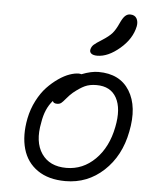

<svg xmlns="http://www.w3.org/2000/svg" viewBox="-54 -837 700 870"><g transform="rotate(5 295.5 -402.0)"><path d="M370.1 -591.8Q352.1 -591.8 343.3 -598.6Q334.5 -605.5 336.9 -617.2Q339.8 -630.4 349.6 -639.4Q359.4 -648.4 386.2 -665Q417 -684.6 430.9 -700.7Q444.8 -716.8 458 -746.1Q469.7 -772 480 -781.5Q490.2 -791 502.9 -791Q523.9 -791 532.5 -776.1Q541 -761.2 537.1 -740.2Q525.4 -682.6 472.2 -637.2Q418.9 -591.8 370.1 -591.8ZM275.9 -13.2Q198.7 -13.2 148.9 -47.6Q99.1 -82 82 -142.3Q64.9 -202.6 80.1 -280.8Q88.9 -324.7 108.6 -362.8Q128.4 -400.9 152.3 -426Q176.3 -451.2 202.9 -469.5Q229.5 -487.8 252.7 -495.8Q275.9 -503.9 293.9 -503.9Q300.3 -503.9 306.2 -502Q349.6 -519 382.8 -519Q480.5 -519 524.4 -447.8Q568.4 -376.5 544.9 -261.2Q523.4 -149.9 449.7 -81.5Q376 -13.2 275.9 -13.2ZM144 -268.1Q126 -179.2 162.1 -126.2Q198.2 -73.2 274.9 -73.2Q350.1 -73.2 406 -128.7Q461.9 -184.1 480 -276.9Q497.1 -361.3 470.2 -410.2Q443.4 -459 378.9 -459Q347.7 -459 325.4 -448.5Q303.2 -438 274.9 -415Q260.7 -402.8 247.8 -387.2Q234.9 -371.6 227.3 -365.2Q219.7 -358.9 208 -358.9Q190.9 -358.9 188 -370.1Q153.8 -332 144 -268.1Z"/></g></svg>

Font: Shantell Sans Bouncy
Style: Italic
Weight: 300
Italic angle: -11.31°
Designer: Stephen Nixon, Anya Danilova, Shantell Martin
Foundry: Arrow Type
Version: Version 1.006;[9816181b4]